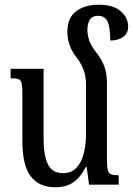

<svg xmlns="http://www.w3.org/2000/svg" viewBox="-20 -784 564 815"><path d="M434 -108Q434 -77 437.5 -62.5Q441 -48 452 -44Q463 -40 484 -40V0H358L348 -75H344Q323 -33 292.5 -11Q262 11 215 11Q146 11 110.5 -35.5Q75 -82 75 -184V-384Q75 -415 72 -429.5Q69 -444 58 -448Q47 -452 25 -452V-492H165V-198Q165 -124 183.5 -86.5Q202 -49 247 -49Q282 -49 303.5 -71Q325 -93 335 -130.5Q345 -168 345 -215V-428Q345 -488 307 -537Q266 -589 266 -648Q266 -709 303.5 -736.5Q341 -764 398 -764Q461 -764 492.5 -736.5Q524 -709 524 -671Q524 -643 503 -627.5Q482 -612 448 -612Q448 -668 436.5 -692.5Q425 -717 396 -717Q372 -717 361.5 -700.5Q351 -684 351 -658Q351 -634 359.5 -610.5Q368 -587 388 -562Q412 -533 423 -502Q434 -471 434 -432Z"/></svg>

Font: Noto Serif Armenian Condensed Medium
Style: Regular
Weight: 500
Width: 3
Designer: Monotype Design Team
Foundry: Monotype Imaging Inc.
Version: Version 2.008; ttfautohint (v1.8.4.7-5d5b)